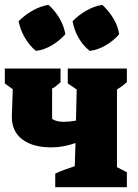

<svg xmlns="http://www.w3.org/2000/svg" viewBox="-33 -776 572 796"><path d="M196 0V-56Q214 -65 235 -72.5Q256 -80 277 -87L280 -183Q229 -165 180 -165Q103 -165 59.5 -198Q16 -231 16 -292L20 -406L-13 -430V-492H218V-435Q210 -428 201 -420.5Q192 -413 183 -409V-283Q200 -271 232 -271Q255 -271 282 -276L285 -405L248 -430V-492H493V-436Q485 -428 475 -420.5Q465 -413 452 -405V-83L493 -62V0ZM168 -756Q195 -732 213.5 -700.5Q232 -669 238 -634Q215 -608 182.5 -588.5Q150 -569 116 -565Q90 -586 70.5 -619Q51 -652 44 -688Q69 -713 101 -731.5Q133 -750 168 -756ZM391 -756Q417 -732 436.5 -700.5Q456 -669 461 -634Q439 -608 406 -588.5Q373 -569 339 -565Q312 -586 293 -619Q274 -652 268 -688Q292 -713 324 -731.5Q356 -750 391 -756Z"/></svg>

Font: Piazzolla ExtraBold
Style: Regular
Weight: 800
Designer: Juan Pablo del Peral
Foundry: Huerta Tipografica
Version: Version 1.330